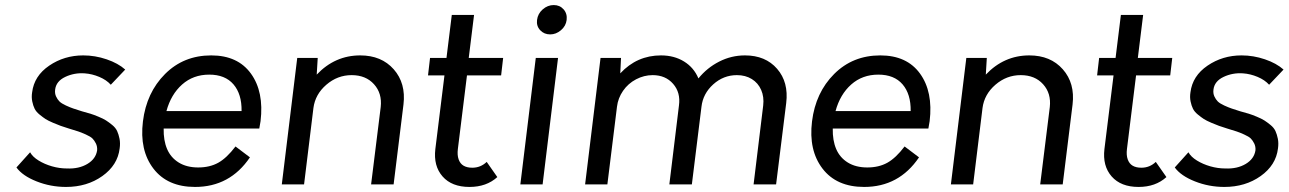

<svg xmlns="http://www.w3.org/2000/svg" viewBox="-20 -729 5094 759"><path d="M241 10Q180 10 124.5 -12Q69 -34 45 -67L99 -127Q109 -109 132.5 -94.5Q156 -80 185.5 -71.5Q215 -63 245 -63Q292 -61 325.5 -81Q359 -101 364 -135Q365 -150 359 -162Q353 -174 345.5 -181.5Q338 -189 319 -197.5Q300 -206 289 -209.5Q278 -213 252 -221Q230 -228 220 -231.5Q210 -235 190 -243.5Q170 -252 160 -258.5Q150 -265 136.5 -276Q123 -287 117 -299Q111 -311 107.5 -328Q104 -345 107 -364Q115 -429 174.5 -469.5Q234 -510 309 -510Q356 -510 401.5 -494.5Q447 -479 475 -454L418 -394Q401 -413 372.5 -425Q344 -437 315 -439Q274 -442 238 -425Q202 -408 198 -375Q196 -360 201.5 -348Q207 -336 215 -328Q223 -320 240.5 -312Q258 -304 270 -300Q282 -296 304 -289Q326 -283 337.5 -279.5Q349 -276 368.5 -268Q388 -260 399 -253Q410 -246 423.5 -235Q437 -224 443 -211Q449 -198 452.5 -180.5Q456 -163 453 -142Q445 -76 384.5 -33Q324 10 241 10Z M1010 -250Q1007 -231 1005 -221H627Q626 -174 640.5 -140Q655 -106 686.5 -86.5Q718 -67 763.5 -67Q809 -67 842.5 -85.5Q876 -104 911 -150L968 -107Q889 10 751 10Q642 10 586.5 -62.5Q531 -135 545 -249Q559 -363 632.5 -436.5Q706 -510 815 -510Q920 -510 972 -438Q1024 -366 1010 -250ZM807 -434Q744 -434 700 -395Q656 -356 638 -290H935Q936 -357 903 -395.5Q870 -434 807 -434Z M1404 -510Q1488 -510 1536.5 -455Q1585 -400 1575 -316L1536 0H1447L1485 -306Q1491 -360 1458.5 -396Q1426 -432 1370 -432Q1314 -432 1270 -394Q1226 -356 1219 -302L1182 0H1094L1155 -500H1236L1232 -434Q1304 -510 1404 -510Z M1904 -89 1946 -29Q1903 10 1836 10Q1766 10 1729.5 -31.5Q1693 -73 1701 -140L1737 -431H1672L1680 -500H1745L1766 -670H1854L1833 -500H1969L1961 -431H1826L1790 -140Q1787 -116 1793 -99Q1799 -82 1812.5 -74Q1826 -66 1847 -66Q1880 -66 1904 -89Z M2155 -593Q2131 -593 2115.5 -609.5Q2100 -626 2103 -650Q2106 -675 2125.5 -692Q2145 -709 2169 -709Q2193 -709 2208 -692Q2223 -675 2220 -650Q2217 -626 2197.5 -609.5Q2178 -593 2155 -593ZM2037 0 2098 -500H2186L2125 0Z M2925 -510Q3006 -510 3052 -457Q3098 -404 3088 -322L3048 0H2959L2997 -312Q3001 -346 2989 -373.5Q2977 -401 2952 -416.5Q2927 -432 2893 -432Q2840 -432 2799.5 -395.5Q2759 -359 2753 -307L2715 0H2626L2664 -312Q2671 -363 2641 -397.5Q2611 -432 2560 -432Q2526 -432 2494.5 -415.5Q2463 -399 2443 -370Q2423 -341 2419 -307L2381 0H2293L2354 -500H2435L2432 -439Q2498 -510 2593 -510Q2645 -510 2684 -486Q2723 -462 2741 -419Q2775 -461 2823 -485.5Q2871 -510 2925 -510Z M3655 -250Q3652 -231 3650 -221H3272Q3271 -174 3285.5 -140Q3300 -106 3331.5 -86.5Q3363 -67 3408.5 -67Q3454 -67 3487.5 -85.5Q3521 -104 3556 -150L3613 -107Q3534 10 3396 10Q3287 10 3231.5 -62.5Q3176 -135 3190 -249Q3204 -363 3277.5 -436.5Q3351 -510 3460 -510Q3565 -510 3617 -438Q3669 -366 3655 -250ZM3452 -434Q3389 -434 3345 -395Q3301 -356 3283 -290H3580Q3581 -357 3548 -395.5Q3515 -434 3452 -434Z M4049 -510Q4133 -510 4181.5 -455Q4230 -400 4220 -316L4181 0H4092L4130 -306Q4136 -360 4103.5 -396Q4071 -432 4015 -432Q3959 -432 3915 -394Q3871 -356 3864 -302L3827 0H3739L3800 -500H3881L3877 -434Q3949 -510 4049 -510Z M4549 -89 4591 -29Q4548 10 4481 10Q4411 10 4374.5 -31.5Q4338 -73 4346 -140L4382 -431H4317L4325 -500H4390L4411 -670H4499L4478 -500H4614L4606 -431H4471L4435 -140Q4432 -116 4438 -99Q4444 -82 4457.5 -74Q4471 -66 4492 -66Q4525 -66 4549 -89Z M4820 10Q4759 10 4703.5 -12Q4648 -34 4624 -67L4678 -127Q4688 -109 4711.5 -94.5Q4735 -80 4764.5 -71.5Q4794 -63 4824 -63Q4871 -61 4904.5 -81Q4938 -101 4943 -135Q4944 -150 4938 -162Q4932 -174 4924.5 -181.5Q4917 -189 4898 -197.5Q4879 -206 4868 -209.5Q4857 -213 4831 -221Q4809 -228 4799 -231.5Q4789 -235 4769 -243.5Q4749 -252 4739 -258.5Q4729 -265 4715.5 -276Q4702 -287 4696 -299Q4690 -311 4686.5 -328Q4683 -345 4686 -364Q4694 -429 4753.5 -469.5Q4813 -510 4888 -510Q4935 -510 4980.5 -494.5Q5026 -479 5054 -454L4997 -394Q4980 -413 4951.5 -425Q4923 -437 4894 -439Q4853 -442 4817 -425Q4781 -408 4777 -375Q4775 -360 4780.5 -348Q4786 -336 4794 -328Q4802 -320 4819.5 -312Q4837 -304 4849 -300Q4861 -296 4883 -289Q4905 -283 4916.5 -279.5Q4928 -276 4947.5 -268Q4967 -260 4978 -253Q4989 -246 5002.5 -235Q5016 -224 5022 -211Q5028 -198 5031.5 -180.5Q5035 -163 5032 -142Q5024 -76 4963.5 -33Q4903 10 4820 10Z"/></svg>

Font: Orkney
Style: Italic
Weight: 400
Italic angle: -7°
Designer: Samuel Oakes and Alfredo Marco Pradil
Foundry: Alfredo Marco Pradil
Version: 1.0; ttfautohint (v1.5)